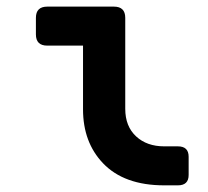

<svg xmlns="http://www.w3.org/2000/svg" viewBox="-20 -557 626 577"><path d="M473.6 0Q353 0 289.6 -66.4Q229.5 -129.4 229.5 -228.5V-419.9H122.1Q87.9 -419.9 87.9 -453.6V-503.4Q87.9 -537.1 122.1 -537.1H322.3Q356.4 -537.1 356.4 -503.4V-230Q356.4 -177.2 389.2 -147Q421.4 -117.2 473.6 -117.2H514.6Q546.9 -117.2 546.9 -85.9V-31.2Q546.9 0 514.6 0Z"/></svg>

Font: Simply Mono
Style: Bold
Weight: 700
Designer: Wojciech Kalinowski "wmk69" (wmk69@o2.pl)
Foundry: Wojciech Kalinowski "wmk69" (wmk69@o2.pl)
Version: Version 1.0.0